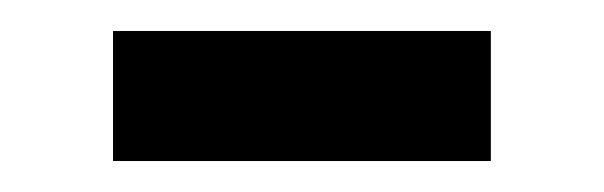

<svg xmlns="http://www.w3.org/2000/svg" viewBox="-20 -329 390 124"><path d="M297 -225H53V-309H297Z"/></svg>

Font: Hind Guntur Medium
Style: Regular
Weight: 500
Designer: Manushi Parikh, Hitesh Malaviya
Foundry: Indian Type Foundry
Version: Version 1.000;PS 1.0;hotconv 1.0.86;makeotf.lib2.5.63406; tt